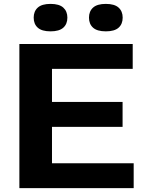

<svg xmlns="http://www.w3.org/2000/svg" viewBox="-20 -966 754 986"><path d="M79.5 0V-740H661.5V-612.5H247V-442.5H609.5V-314.5H247V-127.5H666.5V0ZM523.5 -805Q479 -805 458 -823.8Q437 -842.5 437 -875.5Q437 -908 458 -927Q479 -946 523.5 -946Q568 -946 589 -927Q610 -908 610 -875.5Q610 -842.5 589 -823.8Q568 -805 523.5 -805ZM239.5 -805Q195 -805 174 -823.8Q153 -842.5 153 -875.5Q153 -908 174 -927Q195 -946 239.5 -946Q284 -946 305 -927Q326 -908 326 -875.5Q326 -842.5 305 -823.8Q284 -805 239.5 -805Z"/></svg>

Font: Encode Sans Expanded
Style: Bold
Weight: 700
Width: 7
Designer: Multiple Designers
Foundry: Impallari Type
Version: Version 3.000; ttfautohint (v1.8.3) -l 8 -r 50 -G 200 -x 14 